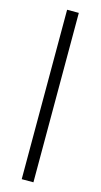

<svg xmlns="http://www.w3.org/2000/svg" viewBox="-125 -719 462 882"><g transform="rotate(15 106.0 -278.0)"><path d="M133.8 125H78.1V-680.7H133.8Z"/></g></svg>

Font: X Company
Style: Regular
Weight: 400
Designer: GGBotNet
Foundry: GGBotNet
Version: 0.90